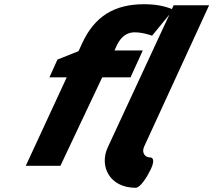

<svg xmlns="http://www.w3.org/2000/svg" viewBox="-20 -785 1010 909"><path d="M694 -618 700 -616 782 -716 490 -87C449 2 499 104 622 104C645 104 678 50 694 16C706 -9 714 -40 688 -40C669 -40 649 -60 662 -90L970 -760H802L794 -742C758 -757 715 -765 662 -765C524 -765 428 -710 368 -578L352 -543L252 -503L214 -419H296L102 0H266L464 -419H598L656 -546H522L534 -572C552 -609 579 -632 617 -632C642 -632 667 -627 694 -618Z"/></svg>

Font: Passageway
Style: BdSuIt
Weight: 700
Foundry: Ascender Corporation
Version: Version 1.11